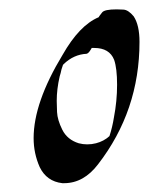

<svg xmlns="http://www.w3.org/2000/svg" viewBox="-20 -558 333 418"><path d="M119.6 -159.2H115.7Q81.5 -163.1 66.4 -194.3Q53.2 -224.1 53.2 -257.3Q53.2 -334.5 116.2 -438.5Q152.8 -502.9 194.8 -520.5Q195.3 -521.5 195.8 -522.2Q196.3 -522.9 196.8 -523.7Q197.3 -524.4 202.4 -531Q207.5 -537.6 233.9 -537.6Q237.8 -537.6 248.5 -537.1Q259.3 -536.6 271 -522.5Q283.7 -503.4 283.7 -466.8Q283.7 -316.9 193.4 -200.2Q162.1 -159.2 119.6 -159.2ZM169.9 -243.7Q179.7 -243.7 189 -246.1Q206.1 -250.5 218.3 -261.7Q224.6 -280.8 228 -302.2Q234.9 -337.9 234.9 -373.5Q234.9 -409.2 228.5 -427.7Q218.3 -453.6 185.1 -453.6H179.7L177.7 -450.2Q172.9 -441.9 168.5 -440.9Q140.6 -439.5 118.7 -418.5Q118.2 -418 117.9 -417.5Q117.7 -417 117.2 -417L113.8 -406.7Q112.3 -398.9 109.9 -391.6Q103.5 -363.8 103.5 -338.4Q103.5 -331.1 104.2 -314Q105 -296.9 115.7 -275.4Q126.5 -253.9 151.4 -246.1Q160.6 -243.7 169.9 -243.7Z"/></svg>

Font: Terrible Cursive
Style: Regular
Weight: 400
Designer: GGBotNet
Foundry: GGBotNet
Version: 1.00